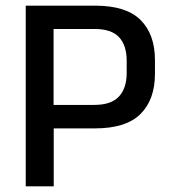

<svg xmlns="http://www.w3.org/2000/svg" viewBox="-20 -659 607 679"><path d="M137 -205V-288H313.5Q373.5 -288 400.8 -317.8Q428 -347.5 428 -400.5V-444Q428 -498.5 401 -527.5Q374 -556.5 314.5 -556.5H136.5V-639H316.5Q426.5 -639 477.2 -588.2Q528 -537.5 528 -446.5V-398Q528 -307 477 -256Q426 -205 316 -205ZM71 0V-639H169.5V-263.5L170 -218.5V0Z"/></svg>

Font: Anek Odia Medium
Style: Regular
Weight: 500
Designer: Yesha Goshar & Mahesh Sahu (Odia), Yesha Goshar (Latin)
Foundry: Ek Type
Version: Version 1.003